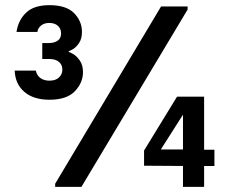

<svg xmlns="http://www.w3.org/2000/svg" viewBox="-20 -725 888 745"><path d="M37 -451H119Q123 -432 137 -422Q151 -412 172 -412Q196 -412 209 -424.5Q222 -437 222 -455Q222 -474 208.5 -485Q195 -496 173 -496H144V-558H170Q190 -558 203.5 -567Q217 -576 217 -595Q217 -614 204.5 -625Q192 -636 171 -636Q152 -636 139.5 -626Q127 -616 125 -601H44Q51 -647 81.5 -676Q112 -705 172 -705Q237 -705 267.5 -674Q298 -643 298 -601Q298 -575 287 -558.5Q276 -542 263.5 -534.5Q251 -527 247 -527V-523Q251 -523 264.5 -515Q278 -507 290 -489.5Q302 -472 302 -445Q302 -404 270.5 -371Q239 -338 172 -338Q110 -338 74.5 -368.5Q39 -399 37 -451ZM194 -12 605 -700H708V-688L296 0H194ZM690 -81 539 -82V-141L667 -350H772V-144H812V-81H772V0H690ZM690 -145V-280L604 -145Z"/></svg>

Font: Be Vietnam SemiBold
Style: Regular
Weight: 600
Designer: Gabriel Lam
Foundry: TypeRant
Version: Version 4.000